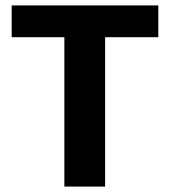

<svg xmlns="http://www.w3.org/2000/svg" viewBox="-20 -687 626 707"><path d="M23 -550V-667H563V-550H367V0H217V-550Z"/></svg>

Font: XXII Aven Bold
Style: Regular
Weight: 700
Designer: Lecter Johnson
Foundry: Doubletwo Studios
Version: Version 1.001